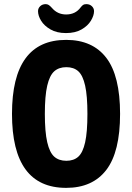

<svg xmlns="http://www.w3.org/2000/svg" viewBox="-20 -901 639 929"><path d="M38 -350Q38 -708 300 -708Q428 -708 494.5 -621Q561 -534 561 -350Q561 -166 494.5 -79Q428 8 300 8Q38 8 38 -350ZM403 -350Q403 -437 392 -486.5Q381 -536 359 -556Q337 -576 301 -576Q265 -576 242.5 -556Q220 -536 208.5 -486.5Q197 -437 197 -350Q197 -263 208.5 -213Q220 -163 242.5 -143Q265 -123 301 -123Q337 -123 359 -143Q381 -163 392 -212.5Q403 -262 403 -350ZM164 -847Q164 -861 174.5 -871Q185 -881 201 -881Q209 -881 215.5 -877Q222 -873 231 -863Q258 -831 300 -831Q345 -831 370 -865Q377 -874 382.5 -877.5Q388 -881 398 -881Q414 -881 424.5 -871Q435 -861 435 -847Q435 -826 420 -801Q405 -776 374.5 -758.5Q344 -741 299 -741Q255 -741 224.5 -758.5Q194 -776 179 -800.5Q164 -825 164 -847Z"/></svg>

Font: Asap Condensed
Style: Bold
Weight: 700
Designer: Pablo Cosgaya
Foundry: Omnibus-Type
Version: Version 1.010; ttfautohint (v1.8)